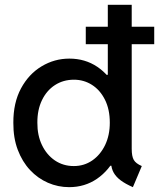

<svg xmlns="http://www.w3.org/2000/svg" viewBox="-20 -772 663 800"><path d="M533.7 7.8Q502.4 -5.9 482.9 -20.5Q463.4 -35.2 453.6 -52.7Q443.8 -70.3 442.9 -92.8L463.9 -81.5H417L442.4 -140.1V-408.2L418 -460.4H429.2V-752H528.8V-151.9Q528.8 -120.6 537.4 -105.7Q545.9 -90.8 570.8 -80.1ZM268.1 7.8Q221.7 7.8 179.7 -10.5Q137.7 -28.8 105.2 -63.5Q72.8 -98.1 54 -147.7Q35.2 -197.3 35.6 -260.3Q35.2 -343.8 67.6 -403.8Q100.1 -463.9 153.6 -495.8Q207 -527.8 269 -527.8Q334.5 -527.8 385.3 -493.7Q436 -459.5 465.1 -399.4Q494.1 -339.4 494.6 -261.2Q494.1 -184.6 464.8 -123.5Q435.5 -62.5 384.5 -27.3Q333.5 7.8 268.1 7.8ZM287.6 -80.1Q330.6 -80.1 364.5 -103.5Q398.4 -127 418 -167.7Q437.5 -208.5 437.5 -260.7Q437.5 -316.4 417.2 -356.7Q397 -397 363 -418.5Q329.1 -439.9 288.1 -439.9Q243.7 -439.9 209 -417.5Q174.3 -395 154.8 -354.5Q135.3 -314 135.7 -260.7Q135.3 -208.5 154.8 -167.7Q174.3 -127 208.7 -103.5Q243.2 -80.1 287.6 -80.1ZM337.4 -587.9V-660.6H622.6V-587.9Z"/></svg>

Font: Reddit Sans Medium
Style: Regular
Weight: 500
Designer: Stephen Hutchings
Foundry: Reddit
Version: Version 1.014